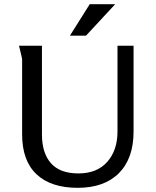

<svg xmlns="http://www.w3.org/2000/svg" viewBox="-20 -888 747 920"><path d="M71 -669H181V-244Q181 -155 224 -106Q267 -57 356 -57Q445 -57 494 -112.5Q543 -168 543 -258V-669H620V-258Q620 -129 550 -58.5Q480 12 352 12Q224 12 155 -53Q86 -118 86 -244V-604Q86 -608 79 -636L74 -657Q71 -668 71 -669ZM392 -717H315L410 -868H532Z"/></svg>

Font: Rosario
Style: Regular
Weight: 400
Designer: Hector Gatti
Foundry: Omnibus-Type
Version: Version 1.002